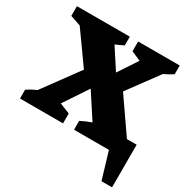

<svg xmlns="http://www.w3.org/2000/svg" viewBox="-194 -817 1130 1163"><g transform="rotate(30 371.5 -235.0)"><path d="M-6 0V-62Q26 -83 61 -98L242 -345L86 -564L13 -589V-657H383V-596Q355 -582 326 -570L419 -427L507 -560L441 -589V-657H732V-596Q701 -576 669 -561L513 -349L678 -111H746V187H672L616 0H372V-62Q408 -81 447 -94L335 -266L223 -98L295 -69V0Z"/></g></svg>

Font: Piazzolla ExtraBold
Style: Regular
Weight: 800
Designer: Juan Pablo del Peral
Foundry: Huerta Tipografica
Version: Version 1.330